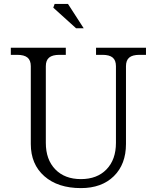

<svg xmlns="http://www.w3.org/2000/svg" viewBox="-20 -944 800 980"><path d="M393.1 16.1Q275.4 16.1 206.3 -44.7Q137.2 -105.5 137.2 -209V-606Q137.2 -636.2 120.4 -650.1Q103.5 -664.1 67.9 -664.1H35.2V-700.2H315.9V-664.1H283.2Q247.6 -664.1 230.7 -650.1Q213.9 -636.2 213.9 -606V-214.8Q213.9 -129.4 262.2 -79.6Q310.5 -29.8 393.1 -29.8Q475.6 -29.8 523.7 -79.6Q571.8 -129.4 571.8 -214.8V-606Q571.8 -636.2 555.2 -650.1Q538.6 -664.1 502.9 -664.1H470.2V-700.2H725.1V-664.1H691.9Q656.2 -664.1 639.6 -650.1Q623 -636.2 623 -606V-209Q623 -105.5 561 -44.7Q499 16.1 393.1 16.1ZM252 -904.8 258.8 -923.8H327.1L407.2 -799.8H368.2Z"/></svg>

Font: LT Superior Serif
Style: Regular
Weight: 400
Designer: Daniel Lyons
Foundry: LyonsType
Version: Version 2.120;FEAKit 1.0